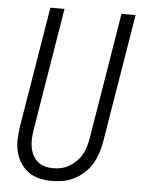

<svg xmlns="http://www.w3.org/2000/svg" viewBox="-53 -777 606 826"><g transform="rotate(5 250.0 -364.0)"><path d="M203 7Q175 7 148.5 1Q122 -5 101 -20Q80 -35 66 -57Q52 -79 45.5 -104.5Q39 -130 40 -158Q41 -186 45 -214L131 -735H192L105 -205Q102 -186 101 -167Q100 -148 103 -130.5Q106 -113 114 -97Q122 -81 135 -69.5Q148 -58 166 -53Q184 -48 203 -48Q220 -48 238 -52Q256 -56 272 -65.5Q288 -75 302 -88.5Q316 -102 325 -118.5Q334 -135 339.5 -152.5Q345 -170 348 -187L438 -735H499L407 -178Q403 -154 395 -130Q387 -106 374 -84Q361 -62 341.5 -44Q322 -26 299 -14Q276 -2 251.5 2.5Q227 7 203 7Z"/></g></svg>

Font: Iosevka Term Curly Lt Obl
Style: Regular
Weight: 300
Italic angle: -9°
Designer: Belleve Invis
Foundry: Belleve Invis
Version: Version 32.3.0